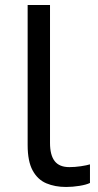

<svg xmlns="http://www.w3.org/2000/svg" viewBox="-20 -734 388 764"><path d="M243 10Q199 10 164.5 -4.5Q130 -19 110 -55.5Q90 -92 90 -157V-714H179V-165Q179 -117 197.5 -93Q216 -69 256 -69Q278 -69 301.5 -72.5Q325 -76 338 -80V-6Q324 1 296.5 5.5Q269 10 243 10Z"/></svg>

Font: lmalayalam15
Style: Book
Weight: 400
Designer: Jelle Bosma - Monotype Design Team
Foundry: Monotype Imaging Inc.
Version: Version 2.003